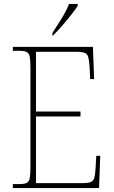

<svg xmlns="http://www.w3.org/2000/svg" viewBox="-20 -951 575 971"><path d="M45 0V-20H78Q103 -20 115 -26Q127 -32 130.5 -51Q134 -70 134 -108V-606Q134 -645 130.5 -663.5Q127 -682 115 -688Q103 -694 78 -694H45V-714H450L456 -551H436L433 -613Q431 -645 426.5 -661.5Q422 -678 408.5 -683.5Q395 -689 366 -689H162V-387H387V-362H162V-25H398Q426 -25 439 -30.5Q452 -36 456.5 -50.5Q461 -65 463 -94L467 -163H487L481 0ZM245 -784Q267 -818 291.5 -857.5Q316 -897 329 -931H373V-921Q362 -904 340 -876Q318 -848 293 -819.5Q268 -791 248 -771H245Z"/></svg>

Font: Noto Serif Hebrew SemiCondensed Thin
Style: Regular
Weight: 100
Width: 4
Designer: Monotype Design Team
Foundry: Monotype Imaging Inc.
Version: Version 2.004; ttfautohint (v1.8.4.7-5d5b)